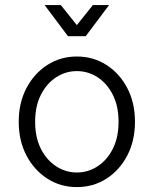

<svg xmlns="http://www.w3.org/2000/svg" viewBox="-20 -743 618 771"><path d="M55.2 -253.9Q55.2 -330.1 86.2 -389.2Q117.2 -448.2 170.2 -482.2Q223.1 -516.1 288.6 -516.1Q354.5 -516.1 407.5 -482.2Q460.4 -448.2 491.2 -389.2Q522 -330.1 522 -253.9Q522 -177.7 491.2 -118.7Q460.4 -59.6 407.5 -25.6Q354.5 8.3 288.6 8.3Q223.1 8.3 170.2 -25.6Q117.2 -59.6 86.2 -118.7Q55.2 -177.7 55.2 -253.9ZM121.1 -253.9Q121.1 -190.9 144.3 -145.3Q167.5 -99.6 205.8 -75Q244.1 -50.3 288.6 -50.3Q333.5 -50.3 371.6 -75Q409.7 -99.6 432.9 -145.3Q456.1 -190.9 456.1 -253.9Q456.1 -316.9 432.9 -362.5Q409.7 -408.2 371.6 -432.9Q333.5 -457.5 288.6 -457.5Q244.1 -457.5 205.8 -432.9Q167.5 -408.2 144.3 -362.5Q121.1 -316.9 121.1 -253.9ZM224.1 -722.7 288.6 -642.1 353 -722.7H418L324.2 -597.7H252.9L159.2 -722.7Z"/></svg>

Font: Giphurs Light
Style: Regular
Weight: 300
Version: Version 0.920; ttfautohint (v1.8.4.7-5d5b)